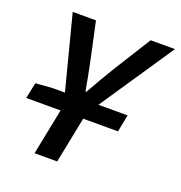

<svg xmlns="http://www.w3.org/2000/svg" viewBox="-120 -757 811 861"><g transform="rotate(20 285.0 -327.0)"><path d="M138 0 182 -220H18L34 -296L114 -302H173L82 -654H193L230 -482Q238 -445 244.5 -410.5Q251 -376 258 -338H262Q302 -410 347 -483L454 -654H570L333 -302H472L456 -220H290L246 0Z"/></g></svg>

Font: Source Sans 3 Semibold
Style: Italic
Weight: 600
Italic angle: -11°
Designer: Paul D. Hunt
Foundry: Adobe
Version: Version 3.052;hotconv 1.1.0;makeotfexe 2.6.0